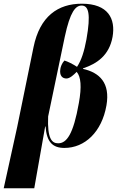

<svg xmlns="http://www.w3.org/2000/svg" viewBox="-49 -789 640 1037"><path d="M-29 228H136L195 -106H197C203 -21 236 10 299 10C409 10 501 -76 526 -220C547 -341 489 -397 399 -417L400 -420C475 -445 541 -490 559 -590C576 -688 535 -769 393 -769C264 -769 166 -701 132 -534L44 -104ZM265 -15C231 -15 206 -40 211 -160L301 -591C330 -726 359 -759 392 -759C430 -759 442 -713 418 -577C406 -512 391 -464 367 -428C343 -444 316 -457 299 -462C285 -447 279 -429 277 -417C271 -380 288 -365 310 -365C328 -365 350 -385 365 -401C388 -375 393 -321 377 -233C347 -63 311 -15 265 -15Z"/></svg>

Font: Noto Serif Display Condensed ExtraBold
Style: Italic
Weight: 800
Width: 3
Italic angle: -12°
Designer: Monotype Design Team
Foundry: Monotype Imaging Inc.
Version: Version 2.009